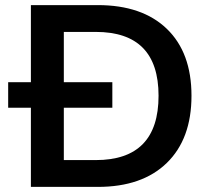

<svg xmlns="http://www.w3.org/2000/svg" viewBox="-20 -732 825 752"><path d="M730 -357Q730 -188 633.5 -94Q537 0 363 0H101V-310H12V-410H101V-712H363Q537 -712 633.5 -619Q730 -526 730 -357ZM601 -357Q601 -607 355 -607H230V-410H420V-310H230V-105H355Q601 -105 601 -357Z"/></svg>

Font: Muli-Bold
Style: Bold
Weight: 700
Version: Version 2.000